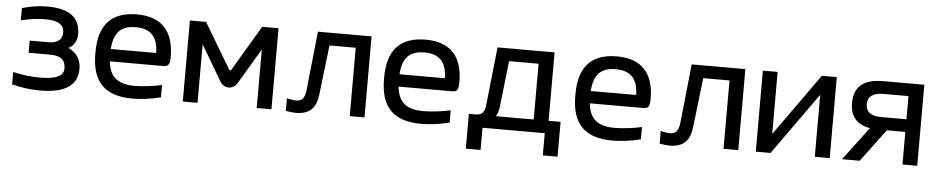

<svg xmlns="http://www.w3.org/2000/svg" viewBox="-39 -776 5738 1180"><g transform="rotate(5 2830.0 -186.0)"><path d="M237 -291H124V-216H257C321 -216 352 -192 352 -139C352 -93 305 -70 208 -70C150 -70 95 -77 40 -90V-14C98 1 151 9 213 9C367 9 444 -42 444 -144C444 -202 417 -243 365 -267C400 -285 417 -316 417 -358C417 -459 350 -509 215 -509C158 -509 111 -501 59 -486V-410C108 -423 157 -430 211 -430C287 -430 325 -406 325 -358C325 -314 296 -291 237 -291Z M996 -268C996 -422 922 -509 768 -509C610 -509 533 -425 533 -256V-244C533 -73 613 9 784 9C836 9 898 1 958 -14V-90C913 -79 839 -70 791 -70C686 -70 636 -111 626 -207H956C989 -207 996 -222 996 -268ZM625 -283C632 -385 675 -430 768 -430C861 -430 904 -379 905 -283Z M1094 -500V0H1185V-361L1313 -144C1339 -99 1395 -99 1421 -144L1550 -361V0H1641V-500H1540L1374 -220C1371 -215 1364 -215 1361 -220L1194 -500Z M1926 -115 1962 -422H2124V0H2215V-500H1884L1846 -138C1840 -84 1822 -67 1788 -67C1774 -67 1752 -70 1730 -76V2C1748 6 1775 9 1792 9C1877 9 1917 -34 1926 -115Z M2777 -268C2777 -422 2703 -509 2549 -509C2391 -509 2314 -425 2314 -256V-244C2314 -73 2394 9 2565 9C2617 9 2679 1 2739 -14V-90C2694 -79 2620 -70 2572 -70C2467 -70 2417 -111 2407 -207H2737C2770 -207 2777 -222 2777 -268ZM2406 -283C2413 -385 2456 -430 2549 -430C2642 -430 2685 -379 2686 -283Z M2896 -78H2852V137H2943V0H3327V137H3418V-78H3344V-500H2992L2954 -144C2948 -94 2931 -78 2896 -78ZM3018 -78C3029 -94 3035 -114 3038 -138L3070 -422H3252V-78Z M3957 -268C3957 -422 3883 -509 3729 -509C3571 -509 3494 -425 3494 -256V-244C3494 -73 3574 9 3745 9C3797 9 3859 1 3919 -14V-90C3874 -79 3800 -70 3752 -70C3647 -70 3597 -111 3587 -207H3917C3950 -207 3957 -222 3957 -268ZM3586 -283C3593 -385 3636 -430 3729 -430C3822 -430 3865 -379 3866 -283Z M4232 -115 4268 -422H4430V0H4521V-500H4190L4152 -138C4146 -84 4128 -67 4094 -67C4080 -67 4058 -70 4036 -76V2C4054 6 4081 9 4098 9C4183 9 4223 -34 4232 -115Z M4629 0H4720L4993 -383V0H5085V-500H4993L4720 -117V-500H4629Z M5625 -500H5370C5251 -500 5192 -450 5192 -350C5192 -268 5233 -219 5315 -205L5161 0H5270L5420 -201H5534V0H5625ZM5283 -350C5283 -398 5315 -422 5379 -422H5534V-279H5379C5315 -279 5283 -303 5283 -350Z"/></g></svg>

Font: LT Wave Alt
Style: Regular
Weight: 400
Designer: Daniel Lyons
Version: Version 2.5 (Glyphs App)